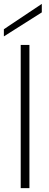

<svg xmlns="http://www.w3.org/2000/svg" viewBox="-25 -972 255 992"><path d="M82 0V-740H127V0ZM-5 -821 191 -952V-908L-5 -784Z"/></svg>

Font: Poppins ExtraLight
Style: Regular
Weight: 275
Designer: Ninad Kale (Devanagari), Jonny Pinhorn (Latin)
Foundry: Indian Type Foundry
Version: Version 3.200;PS 1.000;hotconv 16.6.54;makeotf.lib2.5.65590